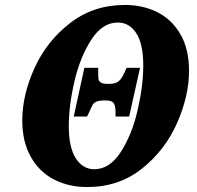

<svg xmlns="http://www.w3.org/2000/svg" viewBox="-20 -745 797 776"><path d="M70 -258Q70 -361 119.5 -470Q169 -579 263.5 -652Q358 -725 485 -725Q557 -725 615.5 -696Q674 -667 709 -607Q744 -547 744 -458Q744 -358 696 -248.5Q648 -139 554.5 -64Q461 11 332 11Q257 11 197.5 -20Q138 -51 104 -112Q70 -173 70 -258ZM559 -481Q559 -567 531 -610.5Q503 -654 456 -654Q394 -654 349 -584.5Q304 -515 281 -416.5Q258 -318 258 -235Q258 -149 286.5 -105Q315 -61 361 -61Q423 -61 468 -130.5Q513 -200 536 -299Q559 -398 559 -481ZM321 -471H377V-454Q377 -433 378 -425Q379 -417 387.5 -411.5Q396 -406 415 -406H422Q447 -406 460 -417Q473 -428 483 -452L492 -471H546L502 -274H447V-293Q447 -317 439.5 -328Q432 -339 409 -339H400Q380 -339 369.5 -334Q359 -329 354.5 -321.5Q350 -314 341 -293L332 -274H278Z"/></svg>

Font: Noto Serif NarrowBlack
Style: Italic
Weight: 900
Width: 4
Italic angle: -12°
Designer: Monotype Design Team
Foundry: Monotype Imaging Inc.
Version: Version 1.001